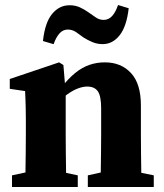

<svg xmlns="http://www.w3.org/2000/svg" viewBox="-20 -748 656 768"><path d="M28 0V-46.6L120.7 -66.6H196.8L291.1 -46.6V0ZM80.4 0Q81.4 -23 81.9 -60.5Q82.4 -98 82.9 -138.5Q83.4 -179 83.4 -210V-267.9Q83.4 -295.9 82.9 -313.9Q82.4 -332 81.9 -347.8Q81.4 -363.7 80.4 -383.7L19.1 -392.7V-432L216.5 -498.6L233.6 -487.9L242.8 -376.9V-374.5V-210Q242.8 -179 243.3 -138.5Q243.8 -98 244.3 -60.5Q244.8 -23 245.8 0ZM331.3 0V-46.6L421.8 -66.6H497.2L595.1 -46.6V0ZM381.6 0Q382.6 -23 383.1 -60Q383.6 -97 384.1 -137.5Q384.6 -178 384.6 -210V-314.8Q384.6 -363.3 371.5 -382.6Q358.3 -401.8 328.5 -401.8Q310.9 -401.8 289.6 -393.4Q268.4 -385 246.5 -368.6Q224.7 -352.2 204.5 -328.6L200.7 -394.9H222.8Q252.8 -433.4 280.7 -456.1Q308.7 -478.7 338.2 -488.7Q367.8 -498.6 399.4 -498.6Q464.4 -498.6 504 -455.8Q543.6 -413 543.6 -326.4V-210Q543.6 -178 544.1 -137.5Q544.6 -97 545.1 -60Q545.6 -23 546.6 0ZM151.8 -583.9Q159.8 -657.7 188.5 -692.4Q217.1 -727 258.1 -727Q281 -727 299.1 -718.8Q317.1 -710.6 331.8 -700.1Q348.4 -688.8 362.8 -678.6Q377.3 -668.4 394.5 -668.4Q414.6 -668.4 428.8 -684.2Q442.9 -700.1 452.2 -727.9L494.8 -715Q486.5 -642.2 458.5 -606.8Q430.5 -571.5 390.6 -571.5Q369.1 -571.5 349.8 -579.5Q330.5 -587.6 314 -598.1Q300.2 -608.7 284.7 -619.3Q269.3 -629.8 251.4 -629.8Q231.5 -629.8 217.7 -614.1Q203.9 -598.4 194.4 -571.3Z"/></svg>

Font: Source Serif 4 Variable
Style: Regular
Weight: 400
Designer: Frank Grießhammer
Foundry: Adobe
Version: Version 4.005;hotconv 1.1.0;makeotfexe 2.6.0